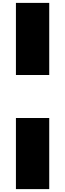

<svg xmlns="http://www.w3.org/2000/svg" viewBox="-20 -1306 450 1326"><path d="M90 -788H320V-1286H90ZM90 0H320V-491H90Z"/></svg>

Font: Poland Can Into
Style: BigWritings
Weight: 700
Foundry: Cannot Into Space Fonts
Version: Version 0.92